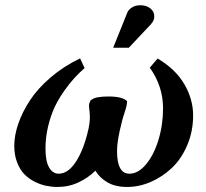

<svg xmlns="http://www.w3.org/2000/svg" viewBox="-20 -726 802 748"><path d="M333 -335.4 338.4 -338.4Q353.5 -350.1 402.8 -350.1Q457 -350.1 475.1 -332Q475.1 -314.5 464.8 -286.6H465.3Q457 -264.6 446.5 -217Q436 -169.4 436 -136.7Q436 -49.3 484.4 -49.3Q518.1 -49.3 548.6 -85.4Q579.1 -121.6 597.2 -180.7Q615.2 -239.7 615.2 -304.2Q615.2 -390.1 563.5 -462.4L594.2 -498Q664.1 -456.5 698.2 -397.9Q732.4 -339.4 732.4 -276.4Q732.4 -214.4 709.7 -160.9Q687 -107.4 650.4 -72.5Q613.8 -37.6 568.1 -17.6Q522.5 2.4 475.1 2.4Q429.7 2.4 398.9 -15.4Q368.2 -33.2 351.6 -61Q324.2 -33.7 286.1 -15.6Q248 2.4 203.6 2.4Q181.6 2.4 159.7 -2.2Q137.7 -6.8 114.7 -18.3Q91.8 -29.8 74.7 -47.4Q57.6 -64.9 46.6 -93.5Q35.6 -122.1 35.6 -157.7Q35.6 -198.7 51.3 -244.1Q66.9 -289.6 96.9 -335.4Q127 -381.3 177.5 -424.6Q228 -467.8 292 -498.5L309.6 -460.9Q289.1 -442.9 270.8 -423.1Q252.4 -403.3 230.7 -372.8Q209 -342.3 193.6 -310.1Q178.2 -277.8 167.7 -234.9Q157.2 -191.9 157.2 -147Q157.2 -97.7 171.4 -73.5Q185.5 -49.3 208.5 -49.3Q245.6 -49.3 276.1 -96.4Q306.6 -143.6 324.7 -223.6Q330.1 -248.5 330.1 -271.5Q330.1 -278.3 329.1 -289.3Q328.1 -300.3 327.1 -307.6L326.7 -314.5Q326.7 -323.2 333 -335.4ZM481.9 -540H420.9L476.1 -677.2Q480.5 -688 493.9 -696.8Q507.3 -705.6 526.4 -705.6Q550.3 -705.6 565.7 -693.4Q581.1 -681.2 581.1 -661.6Q581.1 -645 567.4 -631.3H567.9Q553.7 -616.7 524.7 -585.7Q495.6 -554.7 481.9 -540Z"/></svg>

Font: Flanker
Style: Bold Italic
Weight: 700
Italic angle: -12°
Designer: Flanker
Version: Version 2.000